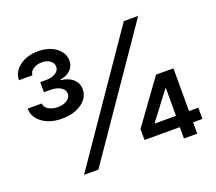

<svg xmlns="http://www.w3.org/2000/svg" viewBox="-122 -900 1199 1067"><g transform="rotate(-20 477.5 -366.5)"><path d="M203.1 0 703.1 -727.3H788L288 0ZM585.2 -67.1V-132.1L769.5 -386.4H872.5V-133.5H927.6V-67.1H872.5V0H794V-67.1ZM795.5 -133.5V-297.2H792.3L670.1 -135.7V-133.5ZM196 -335.2Q125.4 -335.2 80.1 -368.8Q34.8 -402.3 34.4 -453.1H118.3Q118.6 -431.5 141 -417.4Q163.4 -403.4 195.7 -403.4Q229.4 -403.4 251.1 -418.1Q272.7 -432.9 272.7 -455.6Q272.7 -478.7 249.3 -493.3Q225.9 -507.8 186.8 -507.8H150.6V-567.5H186.8Q219.8 -567.5 241.7 -581.5Q263.5 -595.5 263.5 -617.9Q263.5 -639.6 244.9 -653.8Q226.2 -668 196.4 -668Q166.5 -668 145.1 -653.9Q123.6 -639.9 122.9 -617.9H43Q44.4 -668.3 87.9 -700.6Q131.4 -733 196.7 -733Q262.1 -733 303.1 -701.7Q344.1 -670.5 344.1 -623.9Q344.1 -591.3 321 -569.4Q297.9 -547.6 260.7 -542.6V-539.4Q308.2 -533.7 333.6 -509.4Q359 -485.1 359 -449.6Q359 -400.2 313.2 -367.7Q267.4 -335.2 196 -335.2Z"/></g></svg>

Font: Inter UI Medium
Style: Regular
Weight: 500
Designer: Rasmus Andersson
Foundry: rsms
Version: 3.2;8d6f07862